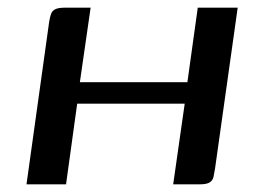

<svg xmlns="http://www.w3.org/2000/svg" viewBox="-20 -480 679 500"><path d="M49 0 108 -423Q110 -436 113 -444Q116 -452 124 -456Q132 -460 149 -460H216L188 -266H468L495 -460H599L540 -41Q538 -29 536 -19.5Q534 -10 526 -5Q518 0 501 0H431L461 -210H181L152 0Z"/></svg>

Font: Genos Thin Medium
Style: Italic
Weight: 500
Italic angle: -8°
Version: Version 1.010